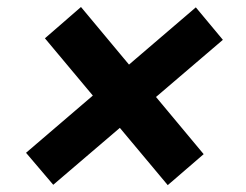

<svg xmlns="http://www.w3.org/2000/svg" viewBox="-20 -565 706 551"><path d="M461.4 -33.7 108.9 -455.1 212.4 -544.9 564.5 -122.6ZM132.8 -34.7 54.7 -126.5 542 -543.9 619.6 -450.7Z"/></svg>

Font: Inter 24pt
Style: Bold Italic
Weight: 700
Italic angle: -9.3988°
Version: Version 4.001;git-66647c0bb